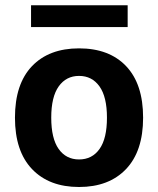

<svg xmlns="http://www.w3.org/2000/svg" viewBox="-20 -727 618 752"><path d="M289.6 -537.6Q407.7 -537.6 474.1 -467.8Q540.5 -397.9 540.5 -266.1Q540.5 -134.8 473.6 -64.7Q406.7 5.4 289.6 5.4Q172.4 5.4 105.5 -64.7Q38.6 -134.8 38.6 -266.1Q38.6 -397.9 105.2 -467.8Q171.9 -537.6 289.6 -537.6ZM289.6 -429.7Q239.3 -429.7 210 -388.7Q180.7 -347.7 180.7 -266.1Q180.7 -184.6 209.7 -143.6Q238.8 -102.5 289.6 -102.5Q340.8 -102.5 369.9 -143.6Q398.9 -184.6 398.9 -266.1Q398.9 -347.7 369.6 -388.7Q340.3 -429.7 289.6 -429.7ZM480 -706.5V-621.1H101.6V-706.5Z"/></svg>

Font: Estedad-FD Bold
Style: Regular
Weight: 700
Designer: Amin Abedi
Version: Version 7.3